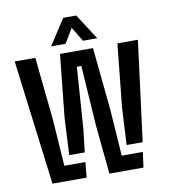

<svg xmlns="http://www.w3.org/2000/svg" viewBox="-85 -836 797 908"><g transform="rotate(-10 314.0 -382.0)"><path d="M93.5 0 18 -600H117L148 -297.5L163.5 -73.5H264.5L257.5 0ZM470.5 -119 480 -297.5 511 -600H609.5L547.5 -119ZM367 0 344 -231.5 324.5 -524.5H303L282.5 -231.5L269.5 -119H195L204 -297.5L235 -598H393.5L423.5 -297.5L439 -73.5H540.5L530.5 0ZM200 -640.5 279.5 -763.5H342L421.5 -640.5H353L311 -710L269 -640.5Z"/></g></svg>

Font: Big Shoulders Stencil Text SemiBold
Style: Regular
Weight: 600
Designer: Patric King
Foundry: XO Type Co
Version: Version 1.000